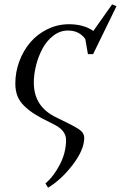

<svg xmlns="http://www.w3.org/2000/svg" viewBox="-20 -564 558 887"><path d="M50.8 -178.2Q50.8 -231 69.3 -280.8Q87.9 -330.6 120.1 -368.4Q152.3 -406.2 199.2 -429.2Q246.1 -452.1 298.8 -452.1Q366.7 -452.1 411.1 -420.9L498 -543.9L518.1 -535.2L410.2 -314H386.2L374 -383.8Q346.2 -422.9 293.9 -422.9Q257.3 -422.9 226.6 -399.4Q195.8 -376 176.5 -339.8Q157.2 -303.7 146.7 -262.2Q136.2 -220.7 136.2 -182.1Q136.2 -70.3 241.2 -21Q323.2 18.1 346.2 34.2Q369.1 50.3 369.1 73.2Q369.1 127 317.1 195.8Q265.1 264.6 202.1 303.2L189.9 283.2Q227.1 252.4 256.1 197Q285.2 141.6 285.2 82Q285.2 60.1 270.5 41.5Q255.9 22.9 217.8 4.9Q172.9 -16.6 144 -34.4Q115.2 -52.2 92.8 -73.7Q70.3 -95.2 60.5 -120.6Q50.8 -146 50.8 -178.2Z"/></svg>

Font: Dihjauti S
Style: Bold Italic
Weight: 700
Italic angle: -9°
Designer: T. Christopher White
Version: Version 3.0.0